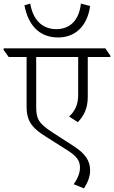

<svg xmlns="http://www.w3.org/2000/svg" viewBox="-53 -890 630 1061"><path d="M268 -683C363 -683 430 -746 445 -857L394 -870C384 -777 333 -729 258 -729C178 -729 129 -783 114 -870L82 -861C102 -754 162 -683 268 -683ZM377 -215C410 -249 432 -291 432 -354V-575H557V-582L529 -623H-33V-614L-5 -575H94V-299C94 -212 134 -177 202 -134L314 -63C367 -30 389 -6 389 36C389 65 377 96 354 128L411 151C431 120 445 87 445 51C445 -4 415 -44 352 -84L239 -157C156 -210 147 -237 147 -302V-575H379V-365C379 -310 360 -275 329 -246Z"/></svg>

Font: Noto Serif Devanagari Light
Style: Regular
Weight: 300
Designer: Universal Thirst, Indian Type Foundry and the Monotype Design Team
Foundry: Monotype Imaging Inc.
Version: Version 2.004